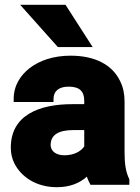

<svg xmlns="http://www.w3.org/2000/svg" viewBox="-20 -770 584 800"><path d="M25 -155C25 -131 30 -109 40 -89C69 -32 132 10 217 10C271 10 312 -7 342 -34C345 -23 352 -10 357 0H519V-22L518 -25C504 -54 499 -88 499 -134V-348C499 -379 493 -407 481 -431C448 -501 375 -538 274 -538C203 -538 144 -518 102 -485C68 -458 37 -416 37 -358V-345H203V-358C203 -391 226 -409 266 -409C312 -409 331 -389 331 -350V-336H281C146 -336 25 -292 25 -155ZM64 -750 221 -574H366L253 -750ZM191 -166C191 -210 227 -228 286 -228H331V-160C317 -139 288 -123 248 -123C214 -123 191 -140 191 -166Z"/></svg>

Font: Asimov Pro
Style: Ult
Weight: 900
Designer: Google
Version: Version 2.000980; 2014